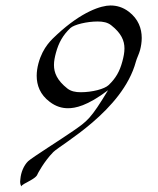

<svg xmlns="http://www.w3.org/2000/svg" viewBox="-20 -661 572 697"><path d="M372.3 -333.5C309.1 -229 297.4 -221.7 245.2 -185.5C199.6 -153.8 98.1 -90.3 82 -75.7C66.1 -60.1 55.9 -34.7 54 -11.2C53.4 -7.6 53.1 -4.5 53.1 -1.7C53.1 6 55.1 11 57 15.6C62 4.4 111.3 -10.3 116.4 -29.3C116.6 -29.8 139.2 -74.2 173.4 -108.9C200.9 -136.7 425.5 -258.8 473.4 -437.5C476.8 -450.2 484.5 -464.4 488.4 -479C492.2 -493.3 494.5 -508.3 494.5 -523.2C494.5 -557.6 482.2 -591.9 448 -618.2C425.8 -635.3 402.9 -641.1 381 -641.1C347.8 -641.1 277.5 -619.6 186.5 -535.2C170.2 -519.5 136 -492.2 119.5 -430.7C115.6 -416 113.2 -400.9 113.2 -385.9C113.2 -351.3 125.7 -317.4 160.3 -291.5C183 -273.9 205.8 -268.1 226.8 -268.1C252.7 -268.1 296.3 -275.9 372.3 -333.5ZM334.6 -583C354.2 -583 370.8 -579.6 383.7 -569.3C420.5 -540.4 431.8 -513.3 431.8 -485C431.8 -469.9 428.6 -454.3 424.2 -438C414.5 -401.9 400.5 -377 374.3 -352.1C359.3 -337.9 315.1 -326.2 273.1 -326.2C254.1 -326.2 237.4 -329.6 224.5 -339.8C187 -369.3 175.9 -397.2 175.9 -425C175.9 -439.6 179 -454.1 182.9 -468.8C193 -506.3 208.6 -533.7 235.4 -559.1C249.1 -571.8 295.6 -583 334.6 -583Z"/></svg>

Font: Pierce
Style: Oblique
Weight: 400
Italic angle: -15°
Version: Version 0.2.0